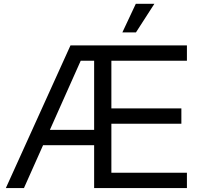

<svg xmlns="http://www.w3.org/2000/svg" viewBox="-20 -959 1007 979"><path d="M9.8 0H102.1L199.7 -218.8H460V0H933.1V-78.1H547.9V-328.1H904.8V-406.2H547.9V-649.4H933.1V-727.5H339.4ZM604 -793.9H673.3L767.1 -939.5H672.4ZM234.4 -296.9 391.6 -649.4H460V-296.9Z"/></svg>

Font: Raveo Display Display
Style: Regular
Weight: 400
Designer: Jakub Foglar, Rasmus Andersson (Inter)
Foundry: Jakubfoglar.com
Version: Version 1.100;Glyphs 3.2.3 (3260)